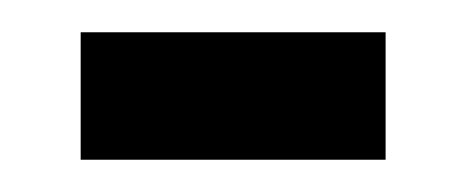

<svg xmlns="http://www.w3.org/2000/svg" viewBox="-20 -191 289 119"><path d="M30 -92V-171H219V-92Z"/></svg>

Font: RIT Keram
Style: Bold
Weight: 700
Designer: Sanesh MV
Version: Version 1.0